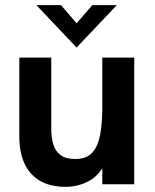

<svg xmlns="http://www.w3.org/2000/svg" viewBox="-20 -717 604 747"><path d="M235 9.8Q174.8 9.8 134.6 -14.1Q94.4 -38 74.8 -81.8Q55.2 -125.6 55.2 -185.2V-493H179.4V-215.8Q179.4 -181.8 187.4 -155.3Q195.4 -128.8 215.6 -113.6Q235.8 -98.4 272.2 -98.4Q316.2 -98.4 338.7 -123Q361.2 -147.6 369.6 -192.4Q378 -237.2 378 -297.2V-493H502.2V0H378V-106.8L395.4 -96.6Q372.6 -39.8 329.9 -15Q287.2 9.8 235 9.8ZM278 -532 121.6 -697H217.4L278 -626.6L339.2 -697H434.4Z"/></svg>

Font: Hanken Grotesk
Style: Regular
Weight: 400
Designer: Alfredo Marco Pradil
Foundry: Hanken Design Co.
Version: Version 3.013